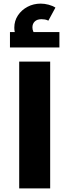

<svg xmlns="http://www.w3.org/2000/svg" viewBox="-20 -1040 383 1060"><path d="M86 0V-700H257V0ZM102 -791Q81 -816 70 -838.5Q59 -861 59 -887Q59 -925 79 -955Q99 -985 132 -1002.5Q165 -1020 205 -1020Q226 -1020 248.5 -1014Q271 -1008 286 -998L247 -926Q237 -931 227.5 -932.5Q218 -934 209 -934Q185 -934 172 -921.5Q159 -909 159 -889Q159 -877 163.5 -866.5Q168 -856 178 -845ZM35 -778V-863H308V-778Z"/></svg>

Font: Cairo Play Black
Style: Regular
Weight: 900
Version: Version 3.119